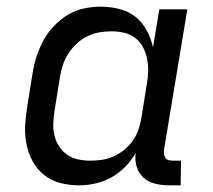

<svg xmlns="http://www.w3.org/2000/svg" viewBox="-20 -548 640 576"><path d="M217 8Q188 8 161 1Q134 -6 112.5 -23Q91 -40 78 -64Q65 -88 59.5 -115.5Q54 -143 55.5 -172Q57 -201 62 -230L78 -330Q82 -355 90 -379.5Q98 -404 110.5 -427Q123 -450 142 -470Q161 -490 183.5 -503.5Q206 -517 231.5 -522.5Q257 -528 282 -528Q311 -528 338.5 -521Q366 -514 386.5 -497.5Q407 -481 420 -457Q433 -433 439 -406L458 -520H542L472 -98Q471 -92 472 -85.5Q473 -79 476.5 -74Q480 -69 486.5 -67.5Q493 -66 500 -66H523L522 8H487Q465 8 445 3Q425 -2 410.5 -15Q396 -28 390 -48Q384 -68 387 -89Q374 -66 355 -47Q336 -28 313.5 -15.5Q291 -3 266 2.5Q241 8 217 8ZM251 -66Q268 -66 285.5 -68.5Q303 -71 320 -78.5Q337 -86 352 -98Q367 -110 378 -125.5Q389 -141 395 -158Q401 -175 404 -193L420 -293Q424 -313 424.5 -332.5Q425 -352 421.5 -370.5Q418 -389 409.5 -405.5Q401 -422 386.5 -433.5Q372 -445 353.5 -449.5Q335 -454 315 -454Q297 -454 278.5 -451Q260 -448 242.5 -439.5Q225 -431 210.5 -417.5Q196 -404 185.5 -388Q175 -372 169 -354Q163 -336 160 -318L144 -218Q141 -199 140 -180Q139 -161 143 -143Q147 -125 156.5 -110Q166 -95 180.5 -84.5Q195 -74 213.5 -70Q232 -66 251 -66Z"/></svg>

Font: Iosevka Extended
Style: Italic
Weight: 400
Width: 7
Italic angle: -9°
Monospace: yes
Designer: Belleve Invis
Foundry: Belleve Invis
Version: Version 32.5.0; ttfautohint (v1.8.4)